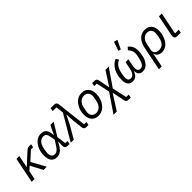

<svg xmlns="http://www.w3.org/2000/svg" viewBox="230 -2126 3672 3672"><g transform="rotate(-45 2066.5 -290.0)"><path d="M357 0 227 -245 148 -174 113 0H36L140 -516H217L167 -267H171L276 -364L412 -488Q443 -516 487 -516H536L522 -448H464L286 -286L445 0Z M1072 -68 1059 0H1008Q936 0 937 -74L939 -184H935Q879 -72 828.5 -30Q778 12 714 12Q637 12 596.5 -38.5Q556 -89 556 -185Q556 -271 584.5 -347.5Q613 -424 672 -476Q731 -528 808 -528Q885 -528 923.5 -481.5Q962 -435 965 -332H969L1023 -446L1060 -516H1146L988 -257L1014 -68ZM727 -58Q760 -58 791 -82Q822 -106 864 -174L917 -258L902 -343Q890 -409 868.5 -433.5Q847 -458 807 -458Q752 -458 711 -416.5Q670 -375 655 -301L640 -226Q635 -198 635 -175Q635 -58 727 -58Z M1396 -516 1378 -672H1275L1288 -740H1381Q1444 -740 1451 -680L1522 -68H1585L1572 0H1519Q1455 0 1449 -60L1426 -258L1416 -431H1411L1324 -258L1174 0H1092Z M1834 12Q1750 12 1699 -43Q1648 -98 1648 -200Q1648 -334 1723.5 -431Q1799 -528 1914 -528Q1998 -528 2049 -473Q2100 -418 2100 -316Q2100 -182 2024.5 -85Q1949 12 1834 12ZM2004 -218 2019 -293Q2024 -318 2024 -338Q2024 -393 1992.5 -426Q1961 -459 1904 -459Q1847 -459 1803 -417Q1759 -375 1744 -298L1729 -223Q1724 -198 1724 -178Q1724 -123 1755.5 -90Q1787 -57 1844 -57Q1901 -57 1945 -99Q1989 -141 2004 -218Z M2189 -516H2247Q2305 -516 2315 -468L2360 -234H2365L2548 -516H2636L2395 -166L2460 132H2528L2515 200H2457Q2399 200 2389 152L2338 -105H2333L2138 200H2050L2303 -173L2244 -448H2176Z M3116 -762 3031 -585 2979 -597 3042 -780ZM3001 -349 2975 -219Q2967 -177 2967 -143Q2967 -57 3039 -57Q3080 -57 3111 -96.5Q3142 -136 3162 -234L3171 -278Q3177 -305 3177 -334Q3177 -423 3112 -476L3162 -528Q3209 -491 3231 -444Q3253 -397 3253 -328Q3253 -249 3231 -173.5Q3209 -98 3158.5 -43Q3108 12 3039 12Q2923 12 2917 -115H2913Q2872 12 2768 12Q2630 12 2630 -159Q2630 -290 2684 -389Q2738 -488 2834 -528L2869 -469Q2809 -444 2774.5 -395Q2740 -346 2723 -265L2714 -219Q2706 -177 2706 -143Q2706 -57 2776 -57Q2866 -57 2895 -207L2924 -349Z M3278 200 3375 -282Q3399 -399 3460.5 -463.5Q3522 -528 3619 -528Q3705 -528 3754 -474.5Q3803 -421 3803 -321Q3803 -266 3787 -209Q3771 -152 3741.5 -101.5Q3712 -51 3662 -19.5Q3612 12 3551 12Q3502 12 3464.5 -12.5Q3427 -37 3416 -84H3412L3355 200ZM3544 -58Q3607 -58 3648.5 -98.5Q3690 -139 3705 -214L3719 -283Q3724 -311 3724 -341Q3724 -393 3693 -425.5Q3662 -458 3609 -458Q3554 -458 3512 -416.5Q3470 -375 3455 -298L3431 -178Q3420 -127 3449 -92.5Q3478 -58 3544 -58Z M4082 -68 4069 0H3975Q3941 0 3923 -17Q3905 -34 3905 -63Q3905 -72 3908 -87L3994 -516H4071L3981 -68Z"/></g></svg>

Font: Aneliza
Style: Italic
Weight: 400
Italic angle: -11.31°
Designer: Mike Abbink, Paul van der Laan, Pieter van Rosmalen
Foundry: Bold Monday
Version: Version 3.0